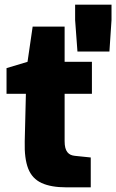

<svg xmlns="http://www.w3.org/2000/svg" viewBox="-20 -803 498 823"><path d="M264 0Q199 0 158.5 -18.5Q118 -37 101 -80Q84 -123 86 -197L91 -401H8V-511L98 -538L120 -689H257V-538H374V-401H257V-198Q257 -181 260 -169.5Q263 -158 269 -150.5Q275 -143 283 -139.5Q291 -136 301 -135L369 -128V0ZM312 -582 302 -717V-783H458V-717L449 -582Z"/></svg>

Font: Exo Thin ExtraBold
Style: Regular
Weight: 800
Version: Version 2.000